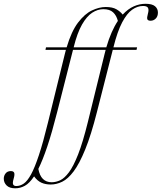

<svg xmlns="http://www.w3.org/2000/svg" viewBox="-173 -762 854 1014"><path d="M169.5 -477.5Q172 -488.5 175 -498.5H67L70 -512H179Q204 -596.5 239.2 -642.8Q274.5 -689 312.8 -707Q351 -725 385.5 -725Q421 -725 441.5 -713.2Q462 -701.5 475 -685Q503 -715 533.5 -728.5Q564 -742 595.5 -742Q630.5 -742 645.8 -729Q661 -716 661 -695.5Q661 -675.5 649.5 -664Q638 -652.5 622.5 -652.5Q608.5 -652.5 605.2 -660.2Q602 -668 608 -689Q614 -710 608.8 -720.2Q603.5 -730.5 582.5 -730.5Q553 -730.5 525 -710.8Q497 -691 472 -643.5Q447 -596 426 -512H551L548 -498.5H422.5L339 -170.5Q308 -48.5 277.2 27Q246.5 102.5 216.2 142.8Q186 183 155.5 197.8Q125 212.5 95 212.5Q67 212.5 45.5 202.8Q24 193 7 169.5Q-17.5 206 -41.8 219.2Q-66 232.5 -92.5 232.5Q-123 232.5 -138 217.5Q-153 202.5 -153 182Q-153 165.5 -143.2 153.5Q-133.5 141.5 -116 141.5Q-101.5 141.5 -98 150.8Q-94.5 160 -101 182Q-107.5 204 -103.5 212.2Q-99.5 220.5 -87 220.5Q-66.5 220.5 -47.5 207.5Q-28.5 194.5 -9 159Q10.5 123.5 32.5 57.2Q54.5 -9 80.5 -115.5ZM372.5 -713.5Q343 -713.5 314.2 -695Q285.5 -676.5 260.2 -632.5Q235 -588.5 216 -512H388.5Q401.5 -556.5 416.8 -591Q432 -625.5 449.5 -651.5Q442 -680.5 424.2 -697Q406.5 -713.5 372.5 -713.5ZM379.5 -477.5Q382 -488.5 385 -498.5H212.5L129 -170.5Q101.5 -62 77 11Q52.5 84 29.5 130Q42.5 200.5 100 200.5Q122 200.5 144.8 190Q167.5 179.5 191.2 147.8Q215 116 239.8 52.8Q264.5 -10.5 290.5 -115.5Z"/></svg>

Font: Newsreader Display ExtraLight
Style: Italic
Weight: 275
Italic angle: -17°
Designer: Hugues Gentile
Foundry: Production Type
Version: Version 1.002